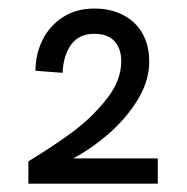

<svg xmlns="http://www.w3.org/2000/svg" viewBox="-20 -928 447 460"><path d="M270.5 -781.5Q270.5 -811 254.5 -829Q238.5 -847 206 -847Q168.5 -847 150 -820.5Q131.5 -794 130 -753.5L65 -758.5Q65 -798 81.8 -832Q98.5 -866 130.5 -886.8Q162.5 -907.5 206 -907.5Q244.5 -907.5 274.2 -892.5Q304 -877.5 320.8 -848.8Q337.5 -820 337.5 -780Q337.5 -735 310.8 -690.5Q284 -646 242.5 -609.5Q201 -573 155.5 -548.5H358V-488H48V-541.5Q106.5 -577 152.5 -610.8Q198.5 -644.5 234.5 -689.5Q270.5 -734.5 270.5 -781.5Z"/></svg>

Font: HK Grotesk
Style: Bold
Weight: 700
Designer: Alfredo Marco Pradil
Foundry: Hanken Design Co.
Version: Version 3.001